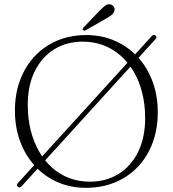

<svg xmlns="http://www.w3.org/2000/svg" viewBox="-20 -883 828 920"><path d="M65 11.5Q61 8 61.2 3.5Q61.5 -1 65 -5L707 -710Q711.5 -715 716.5 -715.8Q721.5 -716.5 725.5 -712.5Q729.5 -708.5 729.5 -704.2Q729.5 -700 725.5 -696L83.5 9.5Q79 14.5 74.2 15Q69.5 15.5 65 11.5ZM393 -715Q468.5 -715 531.2 -687.2Q594 -659.5 640 -609.8Q686 -560 711 -492.5Q736 -425 736 -345Q736 -264.5 711 -198Q686 -131.5 640 -83.2Q594 -35 530.8 -9Q467.5 17 391.5 17Q317.5 17 255.2 -10.5Q193 -38 147.2 -88Q101.5 -138 76.5 -205.5Q51.5 -273 51.5 -353Q51.5 -433.5 76.5 -499.8Q101.5 -566 147 -614.2Q192.5 -662.5 255.2 -688.8Q318 -715 393 -715ZM675.5 -317Q675.5 -382.5 661.2 -438.8Q647 -495 620.5 -540Q594 -585 557 -617.2Q520 -649.5 474.5 -666.5Q429 -683.5 376.5 -683.5Q299 -683.5 239.8 -646.8Q180.5 -610 146.8 -542Q113 -474 113 -381Q113 -315 127.2 -258.5Q141.5 -202 167.5 -156.8Q193.5 -111.5 230.2 -79Q267 -46.5 312.5 -29.5Q358 -12.5 410 -12.5Q488.5 -12.5 548.2 -49.5Q608 -86.5 641.8 -155Q675.5 -223.5 675.5 -317ZM456 -830.5Q472.5 -847 484.5 -856.2Q496.5 -865.5 510 -861.5Q521.5 -858.5 526.2 -849.5Q531 -840.5 528 -831Q525 -819.5 514.5 -811.2Q504 -803 489 -794.5L390.5 -738Q387.5 -736.5 383.8 -736.5Q380 -736.5 377.5 -739Q374.5 -742 376.2 -745.2Q378 -748.5 380.5 -751.5Z"/></svg>

Font: Fraunces ExtraLight
Style: Regular
Weight: 250
Version: Version 1.000;[b76b70a41]